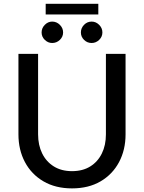

<svg xmlns="http://www.w3.org/2000/svg" viewBox="-20 -1008 778 1036"><path d="M368.5 8.5Q279.5 8.5 214.5 -29.5Q149.5 -67.5 114.5 -133.5Q79.5 -199.5 79.5 -283V-717.5H185.5V-283.5Q185.5 -225 207.5 -180.2Q229.5 -135.5 270.5 -110Q311.5 -84.5 368.5 -84.5Q426 -84.5 466.8 -109.8Q507.5 -135 529.5 -179.8Q551.5 -224.5 551.5 -283V-717.5H657.5V-283Q657.5 -199.5 622.5 -133.5Q587.5 -67.5 522.8 -29.5Q458 8.5 368.5 8.5ZM510.5 -930H226.5V-987.5H510.5ZM474.5 -776Q450.5 -776 433.5 -792.8Q416.5 -809.5 416.5 -833Q416.5 -856.5 433.5 -874Q450.5 -891.5 474.5 -891.5Q497.5 -891.5 515 -874Q532.5 -856.5 532.5 -833Q532.5 -809.5 515 -792.8Q497.5 -776 474.5 -776ZM261.5 -776Q239 -776 221.8 -792.8Q204.5 -809.5 204.5 -833Q204.5 -856.5 221.8 -874Q239 -891.5 261.5 -891.5Q285.5 -891.5 303 -874Q320.5 -856.5 320.5 -833Q320.5 -809.5 303 -792.8Q285.5 -776 261.5 -776Z"/></svg>

Font: Verano Sans Medium
Style: Regular
Weight: 500
Designer: Lukasz Dziedzic with Adam Twardoch and Botio Nikoltchev
Foundry: tyPoland Lukasz Dziedzic
Version: Version 3.001;December 28, 2019;FontCreator 12.0.0.2547 64-b